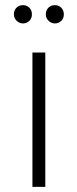

<svg xmlns="http://www.w3.org/2000/svg" viewBox="-20 -726 301 746"><path d="M106 0V-522H156V0ZM69 -635Q55 -635 44 -646Q34 -656 34 -670Q34 -686 44 -696Q54 -706 69 -706Q84 -706 94 -696Q104 -686 104 -670Q104 -655 94 -645Q84 -635 69 -635ZM193 -635Q179 -635 168 -646Q158 -656 158 -670Q158 -686 168 -696Q178 -706 193 -706Q208 -706 218 -696Q228 -686 228 -670Q228 -655 218 -645Q208 -635 193 -635Z"/></svg>

Font: Montserrat Light Alt1
Style: Light
Weight: 500
Designer: Differentunic
Foundry: Julieta Ulanovsky
Version: 0.1